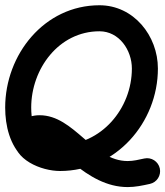

<svg xmlns="http://www.w3.org/2000/svg" viewBox="-36 -613 641 745"><path d="M127.2 -1.6C146.1 -22.1 144.9 -54 124.4 -73C92.6 -102.5 85.1 -154.6 85.1 -195.8C85.1 -345.1 191.6 -491.6 350 -491.6C426.6 -491.6 475.7 -418.2 475.7 -347.1C475.7 -192.1 357.3 -50.5 197 -50.5C180.5 -50.5 116.7 -67.2 116.7 -79.5C116.7 -82.6 115.9 -73.4 114.5 -70.6C109.3 -59.8 103.1 -64.9 117.5 -64.9C159.6 -64.9 218.4 -3 248.9 21.5C310.2 70.9 378 112.9 459.5 112.9C488.9 112.9 517 106.9 545.5 100.6C572.8 94.7 590 67.7 584.1 40.5C578.1 13.3 551.2 -4 523.9 2C502.6 6.6 481.4 11.9 459.5 11.9C323.3 11.9 253.2 -165.9 117.5 -165.9C66.9 -165.9 15.7 -135.4 15.7 -79.5C15.7 6.9 124.2 50.5 197 50.5C413 50.5 576.7 -136.5 576.7 -347.1C576.7 -474.2 482.8 -592.6 350 -592.6C135.6 -592.6 -15.9 -400.9 -15.9 -195.8C-15.9 -125 2.1 -48.6 55.8 1.1C76.3 20.1 108.2 18.9 127.2 -1.6Z"/></svg>

Font: FRB American Cursive Guidelines Ultra
Style: Bold Italic
Weight: 1000
Italic angle: -25°
Version: Version 2.0;Modular Font Editor K font №1